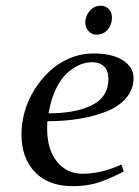

<svg xmlns="http://www.w3.org/2000/svg" viewBox="-20 -637 482 664"><path d="M54.2 -172.9Q54.2 -211.9 65.7 -252Q77.1 -292 99.6 -327.6Q122.1 -363.3 152.1 -391.4Q182.1 -419.4 221.7 -435.8Q261.2 -452.1 304.2 -452.1Q368.2 -452.1 405 -428.5Q441.9 -404.8 441.9 -367.2Q441.9 -328.1 416.5 -298.3Q391.1 -268.6 347.9 -251.5Q304.7 -234.4 253.4 -226.1Q202.1 -217.8 144 -217.8Q143.1 -211.9 143.1 -191.9Q143.1 -120.1 177 -78.1Q210.9 -36.1 265.1 -36.1Q330.1 -36.1 399.9 -67.9L408.2 -43.9Q352.5 -15.6 315.7 -4.4Q278.8 6.8 231 6.8Q147.9 6.8 101.1 -41.7Q54.2 -90.3 54.2 -172.9ZM147.9 -245.1Q242.7 -245.1 298.8 -273.7Q355 -302.2 355 -363.8Q355 -393.1 339.6 -407.5Q324.2 -421.9 298.8 -421.9Q276.4 -421.9 254.4 -412.4Q232.4 -402.8 210.9 -383.1Q189.5 -363.3 172.6 -327.6Q155.8 -292 147.9 -245.1ZM274.9 -558.1Q274.9 -581.5 290.3 -599.4Q305.7 -617.2 328.1 -617.2Q344.2 -617.2 355.7 -606.2Q367.2 -595.2 367.2 -576.2Q367.2 -551.3 352.1 -534.2Q336.9 -517.1 313 -517.1Q296.9 -517.1 285.9 -529.8Q274.9 -542.5 274.9 -558.1Z"/></svg>

Font: Dehuti
Style: Bold-Italic
Weight: 700
Version: Version 1.2